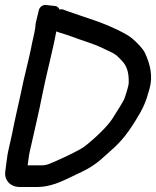

<svg xmlns="http://www.w3.org/2000/svg" viewBox="-38 -722 621 764"><path d="M186 -597 197 -593C247 -578 257 -572 317 -552C350 -541 367 -532 399 -517C425 -505 429 -499 449 -478C467 -459 476 -431 474 -389C474 -386 469 -364 458 -332C453 -318 428 -280 412 -254C397 -230 366 -195 312 -150C300 -140 290 -133 281 -128C250 -111 196 -85 158 -70C149 -66 138 -64 125 -64H72L76 -93C77 -101 78 -109 80 -117C100 -208 115 -266 132 -353C146 -425 172 -520 186 -597ZM199 -684C197 -688 192 -697 182 -698L146 -702C132 -704 119 -694 116 -680L109 -650C107 -642 105 -635 104 -629L102 -610C99 -587 91 -561 85 -527C78 -491 56 -408 45 -351C38 -317 19 -238 10 -189L-5 -122C-7 -112 -9 -103 -10 -93L-17 -40C-22 -3 6 22 38 22H113C133 22 156 18 183 9C210 0 245 -18 289 -39C316 -52 340 -67 363 -87L399 -119C439 -154 463 -181 500 -240C532 -291 543 -317 557 -369C571 -418 560 -466 539 -511C530 -529 513 -547 488 -569C476 -579 457 -590 430 -603C360 -637 305 -651 235 -676L213 -684C208 -686 206 -685 199 -684Z"/></svg>

Font: Reckless Catfish
Style: HeavyIt
Weight: 400
Foundry: Cannot Into Space Fonts
Version: Version 0.2894